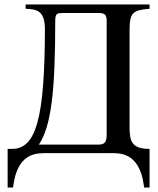

<svg xmlns="http://www.w3.org/2000/svg" viewBox="-20 -682 705 855"><path d="M455 -82C455 -51 447 -38 418 -38H153C208 -120 226 -275 226 -588C226 -624 236 -624 261 -624H420C447 -624 455 -616 455 -588ZM646 153V-19C568 -19 557 -51 557 -115V-548C557 -625 571 -637 646 -643V-662H94V-643C152 -642 180 -627 180 -550C179 -157 141 -19 34 -19H14V153H38C39 145 44 115 48 101C71 22 118 0 174 0H486C542 0 589 22 612 101C616 115 621 145 622 153Z"/></svg>

Font: XITS
Style: Regular
Weight: 400
Designer: MicroPress Inc., with final additions and corrections provided by Coen Hoffman, Elsevier (retired)
Version: Version 1.302